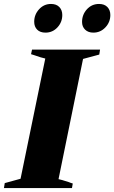

<svg xmlns="http://www.w3.org/2000/svg" viewBox="-43 -951 578 971"><path d="M130 -841Q130 -877 154.5 -904Q179 -931 215 -931Q242 -931 257 -915.5Q272 -900 272 -875Q272 -839 247.5 -812.5Q223 -786 187 -786Q160 -786 145 -801Q130 -816 130 -841ZM372 -840Q372 -877 396.5 -904Q421 -931 458 -931Q485 -931 500 -915.5Q515 -900 515 -875Q515 -839 490 -812.5Q465 -786 429 -786Q403 -786 387.5 -801Q372 -816 372 -840ZM-19 -25 61 -47 186 -655Q163 -660 133 -671L114 -677L119 -700H463L459 -675L377 -653L253 -45Q265 -43 305 -30Q314 -26 325 -23L321 0H-23Z"/></svg>

Font: Trirong Black
Style: Italic
Weight: 900
Italic angle: -12°
Designer: Katatrad Team
Foundry: CadsonDemak
Version: Version 1.001